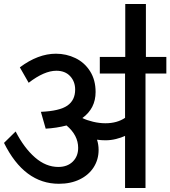

<svg xmlns="http://www.w3.org/2000/svg" viewBox="-20 -938 850 958"><path d="M810 -571H706V0H604V-260Q585 -251 559 -244.5Q533 -238 506 -238Q485 -238 464 -241Q472 -217 472 -190Q472 -142 447.5 -103.5Q423 -65 378 -43Q333 -21 274 -21Q101 -21 0 -225L58 -282Q100 -200 154.5 -152.5Q209 -105 271 -105Q316 -105 343 -131.5Q370 -158 370 -200Q370 -263 312 -312Q262 -299 208 -296L184 -380Q277 -384 316 -411Q355 -438 355 -491Q355 -531 330 -558Q305 -585 261 -585Q201 -585 123 -525L79 -602Q170 -670 259 -670Q311 -670 356.5 -648Q402 -626 429.5 -582.5Q457 -539 457 -479Q457 -397 391 -349Q413 -338 444.5 -330.5Q476 -323 506 -323Q564 -323 604 -350V-571H478V-654H605V-918H708V-654H810Z"/></svg>

Font: Martel Sans SemiBold
Style: Regular
Weight: 600
Designer: Dan Reynolds and Mathieu Réguer
Foundry: Dan Reynolds and Mathieu Réguer
Version: Version 1.002; ttfautohint (v1.1) -l 5 -r 5 -G 72 -x 0 -D la